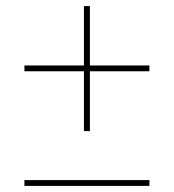

<svg xmlns="http://www.w3.org/2000/svg" viewBox="-20 -610 570 629"><path d="M60 -1V-20H469.5V-1ZM255 -180.5V-590H274.5V-180.5ZM60 -376.5V-395.5H469.5V-376.5Z"/></svg>

Font: Bodoni Moda 11pt Medium
Style: Italic
Weight: 500
Italic angle: -13°
Designer: Owen Earl
Foundry: indestructible type
Version: Version 2.004